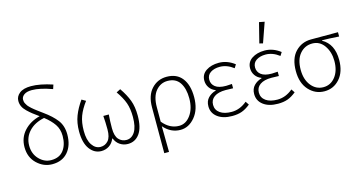

<svg xmlns="http://www.w3.org/2000/svg" viewBox="-93 -1170 3308 1762"><g transform="rotate(-15 1561.5 -288.5)"><path d="M267 12Q185 12 122 -48Q59 -108 59 -205Q59 -295 116.5 -358Q174 -421 267 -444Q228 -472 207.5 -488Q187 -504 161.5 -528.5Q136 -553 125 -577.5Q114 -602 114 -629Q114 -672 151 -701.5Q188 -731 261 -731Q346 -731 464 -692L451 -652Q335 -694 259 -694Q210 -694 184.5 -675Q159 -656 159 -629Q159 -619 161 -609.5Q163 -600 169 -590Q175 -580 179.5 -572.5Q184 -565 195 -554.5Q206 -544 212.5 -537.5Q219 -531 234 -519.5Q249 -508 256 -502.5Q263 -497 281.5 -483.5Q300 -470 308 -464Q385 -409 427 -354Q469 -299 469 -217Q469 -113 415.5 -50.5Q362 12 267 12ZM267 -27Q345 -27 384.5 -79Q424 -131 424 -215Q424 -279 392 -326Q360 -373 302 -418Q209 -399 156.5 -342.5Q104 -286 104 -207Q104 -129 153 -78Q202 -27 267 -27Z M733 12Q667 12 623.5 -46.5Q580 -105 580 -215Q580 -296 605 -361Q630 -426 677 -492L715 -470Q667 -406 645 -347.5Q623 -289 623 -208Q623 -122 655 -74.5Q687 -27 736 -27Q779 -27 808 -59.5Q837 -92 837 -165Q837 -234 832 -295H884Q879 -234 879 -165Q879 -91 908.5 -59Q938 -27 981 -27Q1031 -27 1061.5 -74.5Q1092 -122 1092 -216Q1092 -294 1072.5 -349.5Q1053 -405 1006 -472L1045 -492Q1092 -424 1115 -362.5Q1138 -301 1138 -217Q1138 -103 1096.5 -45.5Q1055 12 985 12Q944 12 910.5 -10Q877 -32 861 -73H857Q840 -31 807 -9.5Q774 12 733 12Z M1284 180V-255Q1284 -368 1341.5 -430Q1399 -492 1485 -492Q1581 -492 1631.5 -427Q1682 -362 1682 -247Q1682 -130 1623 -59Q1564 12 1485 12Q1392 12 1326 -65Q1327 -28 1329 180ZM1482 -27Q1547 -27 1591.5 -89Q1636 -151 1636 -247Q1636 -341 1598.5 -397Q1561 -453 1483 -453Q1417 -453 1372 -400Q1327 -347 1327 -245V-108Q1393 -27 1482 -27Z M1976 12Q1889 12 1837.5 -27Q1786 -66 1786 -130Q1786 -180 1815.5 -210.5Q1845 -241 1889 -253V-257Q1852 -271 1831.5 -301Q1811 -331 1811 -368Q1811 -427 1859.5 -459.5Q1908 -492 1981 -492Q2060 -492 2130 -438L2110 -406Q2047 -454 1980 -454Q1927 -454 1892 -431Q1857 -408 1857 -364Q1857 -322 1890 -296Q1923 -270 1992 -270Q2010 -270 2048 -273V-232Q2020 -234 1978 -234Q1907 -234 1869 -207Q1831 -180 1831 -132Q1831 -83 1871 -54.5Q1911 -26 1981 -26Q2059 -26 2127 -83L2149 -50Q2107 -16 2068 -2Q2029 12 1976 12Z M2411 12Q2324 12 2272.5 -27Q2221 -66 2221 -130Q2221 -180 2250.5 -210.5Q2280 -241 2324 -253V-257Q2287 -271 2266.5 -301Q2246 -331 2246 -368Q2246 -427 2294.5 -459.5Q2343 -492 2416 -492Q2495 -492 2565 -438L2545 -406Q2482 -454 2415 -454Q2362 -454 2327 -431Q2292 -408 2292 -364Q2292 -322 2325 -296Q2358 -270 2427 -270Q2445 -270 2483 -273V-232Q2455 -234 2413 -234Q2342 -234 2304 -207Q2266 -180 2266 -132Q2266 -83 2306 -54.5Q2346 -26 2416 -26Q2494 -26 2562 -83L2584 -50Q2542 -16 2503 -2Q2464 12 2411 12ZM2387 -567 2435 -757 2486 -747 2420 -559Z M2645 -235Q2645 -355 2705.5 -417.5Q2766 -480 2855 -480H3111V-439Q3013 -446 2950 -446V-442Q3056 -383 3056 -232Q3056 -119 2998 -53.5Q2940 12 2853 12Q2766 12 2705.5 -54Q2645 -120 2645 -235ZM2853 -27Q2922 -27 2966.5 -84Q3011 -141 3011 -234Q3011 -319 2968.5 -380Q2926 -441 2855 -441Q2784 -441 2737.5 -387Q2691 -333 2691 -235Q2691 -142 2737 -84.5Q2783 -27 2853 -27Z"/></g></svg>

Font: Toshiba Sans Light
Style: Regular
Weight: 300
Designer: Paul D. Hunt
Foundry: Toshiba Corporation
Version: Version 2.020;PS 2.0;hotconv 1.0.86;makeotf.lib2.5.63406